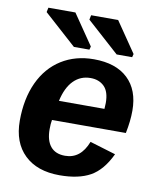

<svg xmlns="http://www.w3.org/2000/svg" viewBox="-83 -799 723 875"><g transform="rotate(10 278.0 -361.5)"><path d="M174.8 -232.4Q171.4 -215.3 171.4 -189Q171.4 -137.2 194.1 -109.6Q216.8 -82 261.2 -82Q297.4 -82 323.2 -102.5Q349.1 -123 365.2 -164.6L484.9 -128.4Q448.2 -50.8 394 -20.5Q339.8 9.8 252 9.8Q147.9 9.8 89.4 -46.6Q30.8 -103 30.8 -204.1Q30.8 -305.2 65.9 -381.3Q101.1 -457 165.8 -497.6Q230.5 -538.1 315.4 -538.1Q417.5 -538.1 472.9 -485.6Q528.3 -433.1 528.3 -337.4Q528.3 -289.1 516.6 -232.4ZM190.9 -323.7H401.4L402.8 -351.1Q402.8 -403.3 378.7 -427.2Q354.5 -451.2 315.4 -451.2Q268.6 -451.2 236.6 -418.7Q204.6 -386.2 190.9 -323.7ZM291 -592.8 287.1 -577.6H215.3L65.4 -712.4L69.8 -733.4H194.8ZM488.8 -592.8 484.9 -577.6H413.1L263.2 -712.4L267.6 -733.4H392.6Z"/></g></svg>

Font: Arimo
Style: Italic
Weight: 400
Italic angle: -12°
Designer: Steve Matteson
Foundry: Monotype Imaging Inc.
Version: Version 1.33